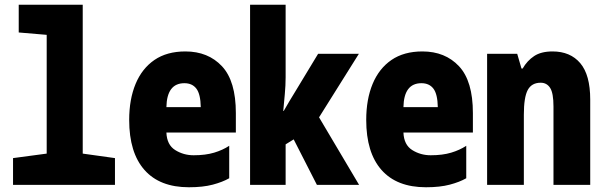

<svg xmlns="http://www.w3.org/2000/svg" viewBox="-20 -780 2540 810"><path d="M35 0V-113L177 -132V-633L59 -643V-760H329V-132L465 -113V0Z M777 10Q654 10 589.5 -63Q525 -136 525 -274Q525 -361 552 -426Q579 -491 631.5 -527Q684 -563 762 -563Q858 -563 916.5 -500.5Q975 -438 975 -303V-221H682Q684 -169 719 -147Q754 -125 797 -125Q847 -125 883.5 -136Q920 -147 947 -165V-28Q919 -12 877.5 -1Q836 10 777 10ZM827 -328Q826 -383 808.5 -406Q791 -429 758 -429Q684 -429 682 -328Z M1035 0V-760H1185V-454Q1185 -420 1181.5 -382.5Q1178 -345 1175 -312H1177Q1189 -333 1201.5 -354Q1214 -375 1227 -396L1322 -553H1494L1326 -285L1495 0H1317L1219 -192L1185 -171V0Z M1777 10Q1654 10 1589.5 -63Q1525 -136 1525 -274Q1525 -361 1552 -426Q1579 -491 1631.5 -527Q1684 -563 1762 -563Q1858 -563 1916.5 -500.5Q1975 -438 1975 -303V-221H1682Q1684 -169 1719 -147Q1754 -125 1797 -125Q1847 -125 1883.5 -136Q1920 -147 1947 -165V-28Q1919 -12 1877.5 -1Q1836 10 1777 10ZM1827 -328Q1826 -383 1808.5 -406Q1791 -429 1758 -429Q1684 -429 1682 -328Z M2035 0V-553H2162L2180 -491H2185Q2204 -524 2233.5 -543.5Q2263 -563 2311 -563Q2386 -563 2428 -513.5Q2470 -464 2470 -360V0H2315V-331Q2315 -387 2301 -409Q2287 -431 2261 -431Q2223 -431 2206.5 -400.5Q2190 -370 2190 -296V0Z"/></svg>

Font: Noto Sans Mono ExtraCondensed Black
Style: Regular
Weight: 900
Width: 2
Designer: Monotype Design Team
Foundry: Monotype Imaging Inc.
Version: Version 2.014